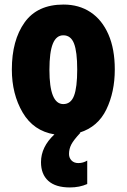

<svg xmlns="http://www.w3.org/2000/svg" viewBox="-20 -583 557 843"><path d="M330 -1 333 0Q303 32 293 51.5Q283 71 283 93Q283 110 294 121.5Q305 133 324 133Q345 133 363 122V225Q329 240 287 240Q224 240 192 211Q160 182 160 129Q160 62 219 7Q127 -8 79.5 -89Q32 -170 32 -278Q32 -406 88 -484.5Q144 -563 259 -563Q327 -563 377.5 -529.5Q428 -496 456 -432Q484 -368 484 -278Q484 -179 447 -102.5Q410 -26 330 -1ZM197 -276Q197 -126 258 -126Q291 -126 305 -162.5Q319 -199 319 -278Q319 -356 305 -392Q291 -428 258 -428Q227 -428 212 -391Q197 -354 197 -276Z"/></svg>

Font: Noto Sans UI CondBlack
Style: Regular
Weight: 900
Width: 3
Designer: Monotype Design Team
Foundry: Monotype Imaging Inc.
Version: Version 1.001